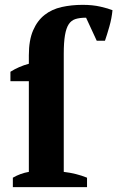

<svg xmlns="http://www.w3.org/2000/svg" viewBox="-20 -772 484 792"><path d="M321 -752Q362 -752 394.5 -744.5Q427 -737 444 -730Q441 -697 431 -662Q421 -627 413 -604H379L335 -699Q309 -699 291.5 -693.5Q274 -688 263.5 -672Q253 -656 248 -626.5Q243 -597 243 -550V-63Q295 -57 339 -39V0H33V-39Q64 -57 99 -63V-437H23V-476Q58 -498 99 -509V-544Q99 -606 116.5 -646.5Q134 -687 164 -710.5Q194 -734 234.5 -743Q275 -752 321 -752Z"/></svg>

Font: PT Serif
Style: Bold
Weight: 700
Designer: A.Korolkova, O.Umpeleva, V.Yefimov
Foundry: ParaType Ltd
Version: Version 1.000W OFL; ttfautohint (v1.6)